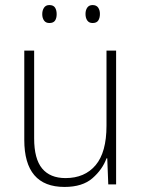

<svg xmlns="http://www.w3.org/2000/svg" viewBox="-20 -729 562 759"><path d="M439 -529V0H408L404 -103H401Q385 -59 345.5 -24.5Q306 10 235 10Q76 10 76 -176V-529H115V-182Q115 -101 146.5 -63Q178 -25 239 -25Q315 -25 358 -76Q401 -127 401 -232V-529ZM147 -673Q147 -688 154 -698.5Q161 -709 175 -709Q191 -709 197.5 -699Q204 -689 204 -673Q204 -657 197.5 -647.5Q191 -638 175 -638Q161 -638 154 -648Q147 -658 147 -673ZM318 -674Q318 -689 325 -699Q332 -709 346 -709Q361 -709 368 -699Q375 -689 375 -674Q375 -658 368.5 -648Q362 -638 346 -638Q332 -638 325 -648Q318 -658 318 -674Z"/></svg>

Font: Noto Sans Telugu SemiCondensed ExtraLight
Style: Regular
Weight: 200
Width: 4
Designer: Jelle Bosma - Monotype Design Team
Foundry: Monotype Imaging Inc.
Version: Version 2.005; ttfautohint (v1.8.4.7-5d5b)